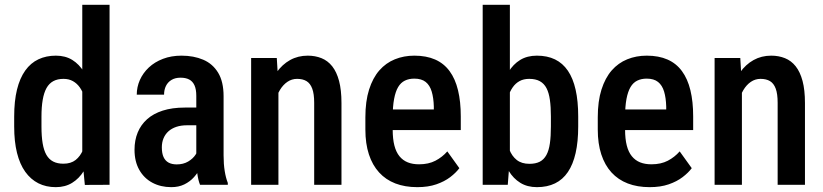

<svg xmlns="http://www.w3.org/2000/svg" viewBox="-20 -770 3431 800"><path d="M322.8 -110.4V-750H436.5V0L333.5 0.5ZM39.1 -242.7V-284.2Q39.1 -349.1 50.8 -396.7Q62.5 -444.3 85.2 -476.1Q107.9 -507.8 140.1 -522.9Q172.4 -538.1 212.9 -538.1Q252.4 -538.1 281.2 -520.3Q310.1 -502.4 330.1 -469.7Q350.1 -437 362.1 -391.8Q374 -346.7 378.4 -291V-233.4Q373 -179.7 361.3 -135Q349.6 -90.3 329.6 -58.1Q309.6 -25.9 280.5 -8.1Q251.5 9.8 212.4 9.8Q171.9 9.8 139.9 -6.3Q107.9 -22.5 85.2 -54.2Q62.5 -85.9 50.8 -133.1Q39.1 -180.2 39.1 -242.7ZM152.8 -284.2V-242.7Q152.8 -202.1 157.7 -172.9Q162.6 -143.6 173.3 -124.8Q184.1 -106 201.7 -96.9Q219.2 -87.9 244.1 -87.9Q275.4 -87.9 295.2 -103.5Q314.9 -119.1 325.9 -145.8Q336.9 -172.4 341.3 -205.1V-318.8Q338.9 -344.7 331.5 -366.9Q324.2 -389.2 312.5 -405.8Q300.8 -422.4 283.9 -431.9Q267.1 -441.4 244.6 -441.4Q219.7 -441.4 202.1 -431.9Q184.6 -422.4 173.8 -403.1Q163.1 -383.8 158 -354.2Q152.8 -324.7 152.8 -284.2Z M797.9 -107.4V-370.6Q797.9 -397.9 790.3 -414.6Q782.7 -431.2 768.3 -438.7Q753.9 -446.3 732.4 -446.3Q710 -446.3 694.6 -437Q679.2 -427.7 671.4 -411.9Q663.6 -396 663.6 -375.5H549.8Q549.8 -407.2 562.7 -436.5Q575.7 -465.8 600.1 -488.8Q624.5 -511.7 659.2 -524.9Q693.8 -538.1 736.3 -538.1Q787.1 -538.1 826.7 -521.2Q866.2 -504.4 888.9 -467Q911.6 -429.7 911.6 -369.1V-122.6Q911.6 -85.9 916.3 -57.4Q920.9 -28.8 929.2 -7.8V0H813.5Q805.7 -19 801.8 -48.8Q797.9 -78.6 797.9 -107.4ZM813 -321.8 813.5 -248H758.8Q734.4 -248 714.8 -241.5Q695.3 -234.9 681.9 -222.9Q668.5 -210.9 661.4 -193.8Q654.3 -176.8 654.3 -156.2Q654.3 -131.3 661.4 -115.7Q668.5 -100.1 682.4 -92.5Q696.3 -85 716.3 -85Q743.7 -85 763.9 -96.9Q784.2 -108.9 795.2 -126Q806.2 -143.1 803.7 -157.2L829.6 -109.9Q825.7 -91.3 815.2 -70.8Q804.7 -50.3 788.1 -31.7Q771.5 -13.2 748 -1.7Q724.6 9.8 693.8 9.8Q649.4 9.8 614.7 -8.8Q580.1 -27.3 560.3 -62.3Q540.5 -97.2 540.5 -146Q540.5 -185.5 553.7 -217.8Q566.9 -250 592.8 -273.2Q618.7 -296.4 658 -309.1Q697.3 -321.8 750 -321.8Z M1140.1 -415.5V0H1026.4V-528.3H1133.3ZM1119.6 -283.2H1083.5Q1083 -340.3 1095.7 -387.2Q1108.4 -434.1 1132.1 -467.8Q1155.8 -501.5 1188.7 -519.8Q1221.7 -538.1 1262.2 -538.1Q1293.5 -538.1 1319.6 -527.6Q1345.7 -517.1 1364.3 -493.7Q1382.8 -470.2 1392.8 -432.6Q1402.8 -395 1402.8 -340.8V0H1289.1V-341.8Q1289.1 -378.9 1281 -400.6Q1272.9 -422.4 1257.3 -431.9Q1241.7 -441.4 1217.8 -441.4Q1195.8 -441.4 1177.5 -429Q1159.2 -416.5 1146.2 -394.8Q1133.3 -373 1126.5 -344.5Q1119.6 -315.9 1119.6 -283.2Z M1718.8 9.8Q1667.5 9.8 1627.4 -5.6Q1587.4 -21 1559.6 -51.5Q1531.7 -82 1517.1 -126.7Q1502.4 -171.4 1502.4 -230.5V-281.2Q1502.4 -348.1 1517.8 -396.7Q1533.2 -445.3 1560.5 -476.6Q1587.9 -507.8 1625.2 -522.9Q1662.6 -538.1 1706.5 -538.1Q1756.3 -538.1 1793 -522Q1829.6 -505.9 1853.3 -473.6Q1877 -441.4 1888.4 -394Q1899.9 -346.7 1899.9 -285.2V-228H1557.1V-314H1787.6V-326.2Q1786.6 -362.3 1778.8 -388.4Q1771 -414.6 1753.7 -428.5Q1736.3 -442.4 1706.1 -442.4Q1684.1 -442.4 1667 -434.1Q1649.9 -425.8 1638.9 -407.2Q1627.9 -388.7 1622.1 -357.7Q1616.2 -326.7 1616.2 -281.2V-230.5Q1616.2 -190.9 1623.3 -163.6Q1630.4 -136.2 1644.5 -118.9Q1658.7 -101.6 1679 -93.5Q1699.2 -85.4 1726.1 -85.4Q1765.6 -85.4 1794.2 -100.3Q1822.8 -115.2 1843.8 -139.2L1894 -69.3Q1879.9 -50.3 1856 -32Q1832 -13.7 1798.1 -2Q1764.2 9.8 1718.8 9.8Z M1991.2 -750H2104.5V-113.3L2095.7 0H1991.2ZM2389.2 -284.7V-243.2Q2389.2 -179.7 2378.4 -132.3Q2367.7 -85 2346.2 -53.2Q2324.7 -21.5 2292.5 -5.9Q2260.3 9.8 2217.3 9.8Q2177.2 9.8 2148.2 -8.1Q2119.1 -25.9 2099.4 -58.3Q2079.6 -90.8 2068.1 -135.7Q2056.6 -180.7 2051.3 -234.9V-293Q2056.2 -347.2 2067.6 -392.3Q2079.1 -437.5 2098.6 -470Q2118.2 -502.4 2147.5 -520.3Q2176.8 -538.1 2216.8 -538.1Q2260.3 -538.1 2292.5 -522.5Q2324.7 -506.8 2346.2 -475.3Q2367.7 -443.8 2378.4 -396.2Q2389.2 -348.6 2389.2 -284.7ZM2275.4 -243.2V-284.7Q2275.4 -324.7 2271.2 -354Q2267.1 -383.3 2257.1 -402.6Q2247.1 -421.9 2229.5 -431.6Q2211.9 -441.4 2185.1 -441.4Q2161.6 -441.4 2144.8 -432.1Q2127.9 -422.9 2116.2 -406Q2104.5 -389.2 2097.7 -367.4Q2090.8 -345.7 2088.4 -320.8V-207Q2091.8 -174.3 2102.3 -147Q2112.8 -119.6 2133.1 -103.5Q2153.3 -87.4 2186 -87.4Q2211.9 -87.4 2229 -96.2Q2246.1 -105 2256.6 -124Q2267.1 -143.1 2271.2 -172.6Q2275.4 -202.1 2275.4 -243.2Z M2687 9.8Q2635.7 9.8 2595.7 -5.6Q2555.7 -21 2527.8 -51.5Q2500 -82 2485.4 -126.7Q2470.7 -171.4 2470.7 -230.5V-281.2Q2470.7 -348.1 2486.1 -396.7Q2501.5 -445.3 2528.8 -476.6Q2556.2 -507.8 2593.5 -522.9Q2630.9 -538.1 2674.8 -538.1Q2724.6 -538.1 2761.2 -522Q2797.9 -505.9 2821.5 -473.6Q2845.2 -441.4 2856.7 -394Q2868.2 -346.7 2868.2 -285.2V-228H2525.4V-314H2755.9V-326.2Q2754.9 -362.3 2747.1 -388.4Q2739.3 -414.6 2721.9 -428.5Q2704.6 -442.4 2674.3 -442.4Q2652.3 -442.4 2635.3 -434.1Q2618.2 -425.8 2607.2 -407.2Q2596.2 -388.7 2590.3 -357.7Q2584.5 -326.7 2584.5 -281.2V-230.5Q2584.5 -190.9 2591.6 -163.6Q2598.6 -136.2 2612.8 -118.9Q2627 -101.6 2647.2 -93.5Q2667.5 -85.4 2694.3 -85.4Q2733.9 -85.4 2762.5 -100.3Q2791 -115.2 2812 -139.2L2862.3 -69.3Q2848.1 -50.3 2824.2 -32Q2800.3 -13.7 2766.4 -2Q2732.4 9.8 2687 9.8Z M3071.3 -415.5V0H2957.5V-528.3H3064.5ZM3050.8 -283.2H3014.6Q3014.2 -340.3 3026.9 -387.2Q3039.6 -434.1 3063.2 -467.8Q3086.9 -501.5 3119.9 -519.8Q3152.8 -538.1 3193.4 -538.1Q3224.6 -538.1 3250.7 -527.6Q3276.9 -517.1 3295.4 -493.7Q3314 -470.2 3324 -432.6Q3334 -395 3334 -340.8V0H3220.2V-341.8Q3220.2 -378.9 3212.2 -400.6Q3204.1 -422.4 3188.5 -431.9Q3172.9 -441.4 3148.9 -441.4Q3127 -441.4 3108.6 -429Q3090.3 -416.5 3077.4 -394.8Q3064.5 -373 3057.6 -344.5Q3050.8 -315.9 3050.8 -283.2Z"/></svg>

Font: Roboto Condensed Medium
Style: Regular
Weight: 500
Designer: Christian Robertson
Foundry: Google
Version: Version 3.0